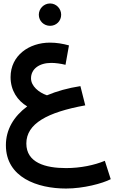

<svg xmlns="http://www.w3.org/2000/svg" viewBox="-20 -817 689 1108"><path d="M269 -668C305 -668 333 -696 333 -732C333 -767 305 -797 269 -797C233 -797 204 -767 204 -732C204 -696 233 -668 269 -668ZM361 271C461 271 571 242 619 217L585 111C525 136 445 153 361 153C242 153 132 122 132 11C132 -103 252 -169 472 -209L444 -320C373 -309 308 -291 251 -267C204 -283 159 -320 159 -365C159 -418 205 -454 276 -454C299 -454 330 -450 358 -443L378 -555C342 -565 306 -571 268 -571C148 -571 41 -497 41 -372C41 -295 81 -236 137 -203C59 -145 14 -69 14 21C14 207 196 271 361 271Z"/></svg>

Font: Noto Sans Arabic UI SmBd
Style: Regular
Weight: 600
Designer: Monotype Design Team, Nadine Chahine and Nizar Qandah
Foundry: Monotype Imaging Inc.
Version: Version 2.010